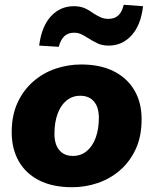

<svg xmlns="http://www.w3.org/2000/svg" viewBox="-20 -773 642 804"><path d="M282 11Q201 11 144.5 -17.5Q88 -46 58.5 -98Q29 -150 29 -219Q29 -290 53.5 -343Q78 -396 119.5 -432Q161 -468 213 -485.5Q265 -503 320 -503Q400 -503 456.5 -474.5Q513 -446 543 -394.5Q573 -343 573 -274Q573 -202 548.5 -149Q524 -96 482.5 -60Q441 -24 389 -6.5Q337 11 282 11ZM285 -120Q319 -120 343.5 -140.5Q368 -161 381 -197Q394 -233 394 -279Q394 -324 373.5 -348Q353 -372 316 -372Q283 -372 258.5 -352Q234 -332 221 -296Q208 -260 208 -213Q208 -168 228.5 -144Q249 -120 285 -120ZM226 -577 144 -582Q154 -662 193 -704.5Q232 -747 289 -747Q318 -747 337.5 -737.5Q357 -728 373 -716Q387 -707 401.5 -700.5Q416 -694 434 -694Q460 -694 475.5 -708.5Q491 -723 498 -753L579 -747Q570 -668 531 -625Q492 -582 435 -582Q407 -582 386 -592.5Q365 -603 348 -614Q334 -623 320.5 -629.5Q307 -636 290 -636Q265 -636 249.5 -621.5Q234 -607 226 -577Z"/></svg>

Font: Nunito Sans 12pt ExtraLight 12pt Black
Style: Italic
Weight: 900
Italic angle: -9°
Version: Version 3.101;gftools[0.9.27]